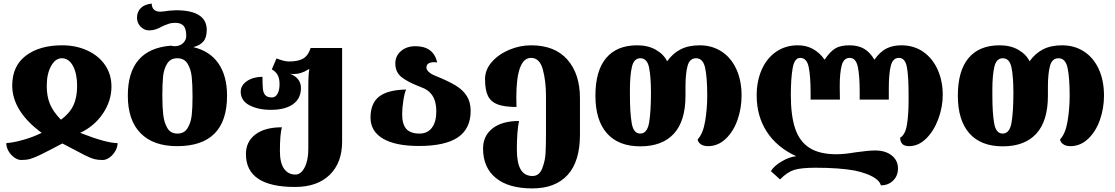

<svg xmlns="http://www.w3.org/2000/svg" viewBox="-20 -803 6203 1068"><path d="M15 -7Q52 -9 107.5 -24.5Q163 -40 212 -64Q131 -123 89.5 -189.5Q48 -256 48 -327Q48 -436 124 -493.5Q200 -551 326 -551Q403 -551 466 -522Q529 -493 564.5 -441Q600 -389 600 -322Q600 -242 552.5 -171.5Q505 -101 426 -64Q571 -7 634 -7Q634 15 621.5 37Q609 59 589.5 73Q570 87 551 87Q524 87 504.5 82Q485 77 451 60Q417 43 327 -5Q240 41 203.5 58.5Q167 76 146.5 81.5Q126 87 98 87Q79 87 59.5 73Q40 59 27.5 37.5Q15 16 15 -7ZM409 -325Q409 -393 386 -436Q363 -479 324 -479Q288 -479 264 -435.5Q240 -392 240 -325Q240 -267 258 -224Q276 -181 319 -137Q367 -172 388 -216.5Q409 -261 409 -325Z M691 -271Q691 -530 931 -549Q941 -546 952 -546Q980 -546 998 -563Q1016 -580 1016 -603Q1016 -642 1001.5 -659Q987 -676 954 -676Q936 -676 922.5 -672Q909 -668 897.5 -663Q886 -658 882 -656Q862 -645 845.5 -639.5Q829 -634 809 -634Q782 -634 762 -655Q742 -676 742 -704Q742 -737 763 -758Q784 -779 824 -783Q824 -761 836.5 -749.5Q849 -738 872 -738Q880 -738 895 -740Q910 -742 915 -743Q922 -743 934 -744.5Q946 -746 958 -746Q1130 -746 1130 -636Q1130 -594 1111 -572Q1092 -550 1055 -541Q1148 -519 1195.5 -449.5Q1243 -380 1243 -271Q1243 10 965 10Q833 10 762 -62Q691 -134 691 -271ZM1051 -265Q1051 -332 1046.5 -375Q1042 -418 1023.5 -448.5Q1005 -479 966 -479Q928 -479 909.5 -448.5Q891 -418 887 -376.5Q883 -335 883 -271Q883 -208 888 -164.5Q893 -121 911 -90.5Q929 -60 967 -60Q1005 -60 1023.5 -90.5Q1042 -121 1046.5 -162.5Q1051 -204 1051 -265Z M1348 54Q1348 -15 1400.5 -55Q1453 -95 1548 -95Q1537 -57 1537 38Q1537 103 1560 135.5Q1583 168 1623 168Q1654 168 1674.5 128.5Q1695 89 1695 26V-317Q1695 -398 1701 -417H1695Q1656 -391 1611 -391Q1607 -391 1593 -393Q1654 -369 1654 -313Q1654 -255 1610 -223.5Q1566 -192 1487 -192Q1416 -192 1367.5 -217.5Q1319 -243 1319 -293Q1319 -328 1353 -351.5Q1387 -375 1440 -376Q1440 -330 1442.5 -307.5Q1445 -285 1456.5 -273Q1468 -261 1493 -261Q1512 -261 1523.5 -281Q1535 -301 1535 -335Q1535 -366 1524.5 -385.5Q1514 -405 1492 -417L1518 -478Q1561 -461 1587 -461Q1638 -461 1666 -477Q1694 -493 1708 -536H1883V-15Q1883 102 1814 169.5Q1745 237 1621 237Q1348 237 1348 54Z M2041 -149Q2041 -228 2088.5 -265.5Q2136 -303 2239 -305Q2230 -286 2223.5 -243Q2217 -200 2217 -168Q2217 -112 2240 -86Q2263 -60 2314 -60Q2358 -60 2382.5 -92.5Q2407 -125 2407 -184Q2407 -238 2385.5 -271Q2364 -304 2320 -319Q2247 -347 2213 -374.5Q2179 -402 2179 -450Q2179 -492 2210.5 -519Q2242 -546 2291 -546Q2391 -546 2412 -456Q2406 -457 2395 -457Q2352 -457 2352 -427Q2352 -415 2365.5 -402.5Q2379 -390 2405 -380Q2474 -352 2514.5 -327.5Q2555 -303 2576.5 -269Q2598 -235 2598 -186Q2598 -87 2527 -39Q2456 9 2311 9Q2179 9 2110 -32Q2041 -73 2041 -149Z M2667 23Q2667 -47 2719.5 -88.5Q2772 -130 2867 -130Q2855 -72 2855 28Q2855 104 2876.5 140Q2898 176 2942 176Q2979 176 2995.5 135Q3012 94 3014.5 51Q3017 8 3017 -55V-269Q3017 -352 2999.5 -416.5Q2982 -481 2934 -481Q2852 -481 2852 -260Q2852 -223 2853 -208Q2785 -208 2747.5 -222.5Q2710 -237 2694 -270Q2678 -303 2678 -363Q2678 -415 2715.5 -458Q2753 -501 2812.5 -526Q2872 -551 2934 -551Q3066 -551 3136 -471.5Q3206 -392 3206 -257V-54Q3206 95 3137.5 170Q3069 245 2941 245Q2809 245 2738 187Q2667 129 2667 23Z M3292 -271Q3292 -409 3351.5 -480Q3411 -551 3524 -551Q3585 -551 3628.5 -526Q3672 -501 3691 -462Q3721 -505 3765 -528Q3809 -551 3872 -551Q3940 -551 3993 -517Q4046 -483 4075.5 -419.5Q4105 -356 4105 -271Q4105 -201 4082.5 -136.5Q4060 -72 4017 -31Q3974 10 3918 10Q3892 10 3876.5 -2Q3861 -14 3861 -28Q3891 -60 3902.5 -129.5Q3914 -199 3914 -271Q3914 -370 3902.5 -424.5Q3891 -479 3852 -479Q3816 -479 3804.5 -436Q3793 -393 3793 -320V-270Q3793 -130 3728.5 -59.5Q3664 11 3542 11Q3420 11 3356 -61.5Q3292 -134 3292 -271ZM3601 -287Q3601 -375 3590.5 -427Q3580 -479 3542 -479Q3506 -479 3495 -431Q3484 -383 3484 -306V-271Q3484 -175 3494 -117.5Q3504 -60 3541 -60Q3580 -60 3590.5 -120Q3601 -180 3601 -287Z M4736 146Q4649 130 4516 130Q4437 130 4398 142Q4359 154 4319 195L4268 149Q4286 119 4329.5 94Q4373 69 4409 66Q4302 17 4245.5 -70Q4189 -157 4189 -272Q4189 -352 4217 -415.5Q4245 -479 4297 -515Q4349 -551 4418 -551Q4510 -551 4567 -471Q4597 -516 4626 -533.5Q4655 -551 4705 -551Q4753 -551 4786 -532Q4819 -513 4844 -471Q4875 -515 4910.5 -533Q4946 -551 4993 -551Q5064 -551 5116 -514.5Q5168 -478 5196 -415Q5224 -352 5224 -275Q5224 -208 5199.5 -141.5Q5175 -75 5132 -32.5Q5089 10 5037 10Q5010 10 4998.5 -3Q4987 -16 4987 -37Q5016 -54 5025 -110Q5034 -166 5034 -245V-278Q5034 -379 5024.5 -430Q5015 -481 4980 -481Q4946 -481 4935 -436.5Q4924 -392 4924 -312V-249H4762V-294Q4762 -382 4751.5 -431.5Q4741 -481 4706 -481Q4673 -481 4662 -439Q4651 -397 4651 -324L4652 -249H4489V-285Q4489 -378 4478.5 -429.5Q4468 -481 4431 -481Q4399 -481 4389 -423Q4379 -365 4379 -274Q4379 -159 4403.5 -87Q4428 -15 4483.5 20Q4539 55 4633 55Q4677 55 4741 44Q4811 34 4848 34Q4905 34 4940 61.5Q4975 89 4975 134Q4975 175 4948 201.5Q4921 228 4880 228Q4865 175 4736 146Z M5308 -271Q5308 -409 5367.5 -480Q5427 -551 5540 -551Q5601 -551 5644.5 -526Q5688 -501 5707 -462Q5737 -505 5781 -528Q5825 -551 5888 -551Q5956 -551 6009 -517Q6062 -483 6091.5 -419.5Q6121 -356 6121 -271Q6121 -201 6098.5 -136.5Q6076 -72 6033 -31Q5990 10 5934 10Q5908 10 5892.5 -2Q5877 -14 5877 -28Q5907 -60 5918.5 -129.5Q5930 -199 5930 -271Q5930 -370 5918.5 -424.5Q5907 -479 5868 -479Q5832 -479 5820.5 -436Q5809 -393 5809 -320V-270Q5809 -130 5744.5 -59.5Q5680 11 5558 11Q5436 11 5372 -61.5Q5308 -134 5308 -271ZM5617 -287Q5617 -375 5606.5 -427Q5596 -479 5558 -479Q5522 -479 5511 -431Q5500 -383 5500 -306V-271Q5500 -175 5510 -117.5Q5520 -60 5557 -60Q5596 -60 5606.5 -120Q5617 -180 5617 -287Z"/></svg>

Font: Noto Serif Georgian Black
Style: Regular
Weight: 900
Designer: Monotype Design team
Foundry: Monotype Imaging Inc.
Version: Version 1.000